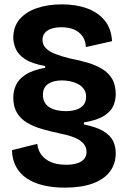

<svg xmlns="http://www.w3.org/2000/svg" viewBox="-20 -695 582 881"><path d="M277 166Q224 166 179.5 155.5Q135 145 103.5 124Q72 103 54 70.5Q36 38 35 -6L151 -35Q154 -6 170 15.5Q186 37 214.5 49Q243 61 284 61Q328 61 352.5 46Q377 31 377 2Q377 -19 364.5 -34.5Q352 -50 327 -61.5Q302 -73 262 -81Q215 -91 174.5 -102.5Q134 -114 104 -132Q74 -150 57.5 -178Q41 -206 41 -247Q41 -277 53 -304Q65 -331 96.5 -352Q128 -373 187 -384V-392Q126 -403 94.5 -424Q63 -445 52 -471.5Q41 -498 41 -521Q41 -572 69.5 -606Q98 -640 148.5 -657.5Q199 -675 264 -675Q328 -675 378.5 -657Q429 -639 460 -601.5Q491 -564 494 -506L374 -479Q373 -509 358 -529.5Q343 -550 318.5 -560Q294 -570 262 -570Q220 -570 197.5 -554.5Q175 -539 175 -512Q175 -490 190.5 -474Q206 -458 234.5 -447Q263 -436 300 -427Q342 -419 380 -408Q418 -397 447.5 -379.5Q477 -362 494 -334Q511 -306 511 -262Q511 -236 500.5 -210.5Q490 -185 459 -164.5Q428 -144 365 -133V-124Q424 -112 455.5 -92.5Q487 -73 499 -48Q511 -23 511 7Q511 58 483.5 93.5Q456 129 404 147.5Q352 166 277 166ZM283 -185Q308 -185 329 -191.5Q350 -198 362.5 -212.5Q375 -227 375 -251Q375 -273 364 -287.5Q353 -302 336 -310.5Q319 -319 300 -322.5Q281 -326 264 -326Q225 -326 201 -310Q177 -294 177 -260Q177 -238 186 -223.5Q195 -209 210.5 -200.5Q226 -192 245 -188.5Q264 -185 283 -185Z"/></svg>

Font: Bricolage Grotesque 28pt
Style: Bold
Weight: 700
Designer: Mathieu Triay
Foundry: Atelier Triay
Version: Version 1.000;gftools[0.9.30]